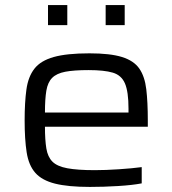

<svg xmlns="http://www.w3.org/2000/svg" viewBox="-20 -728 679 756"><path d="M334 8Q248 8 196.5 -5Q145 -18 119 -47.5Q93 -77 85 -128Q77 -179 77 -254Q77 -325 84 -375.5Q91 -426 115.5 -457.5Q140 -489 191.5 -503.5Q243 -518 332 -518Q414 -518 460.5 -503.5Q507 -489 528.5 -458Q550 -427 556 -376.5Q562 -326 562 -254V-229H157Q157 -177 162.5 -143.5Q168 -110 186.5 -91.5Q205 -73 245 -65.5Q285 -58 353 -58Q395 -58 448 -61.5Q501 -65 538 -70V-6Q502 1 445 4.5Q388 8 334 8ZM157 -285H486V-300Q486 -367 472 -399.5Q458 -432 424 -442Q390 -452 329 -452Q271 -452 237 -445.5Q203 -439 185.5 -421.5Q168 -404 162.5 -371Q157 -338 157 -285ZM169 -629V-708H245V-629ZM396 -629V-708H471V-629Z"/></svg>

Font: Saira Expanded
Style: Regular
Weight: 400
Width: 7
Designer: Hector Gatti with collaboration of the Omnibus-Type team
Foundry: Omnibus-Type
Version: Version 1.100; ttfautohint (v1.8.3)